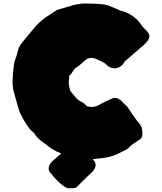

<svg xmlns="http://www.w3.org/2000/svg" viewBox="-20 -854 897 1065"><path d="M319.3 -2.9Q318.4 -3.4 317.9 -3.9Q272 -20 231.4 -55.7Q189.9 -81.1 170.4 -113.8Q165 -121.1 157.2 -126.5Q141.6 -138.7 114.7 -183.1Q106 -198.2 98.6 -213.4Q91.3 -228.5 89.4 -230.7Q87.4 -232.9 54.2 -353Q49.8 -382.3 49.3 -390.1Q52.2 -479.5 61.5 -515.6Q74.2 -548.3 78.6 -569.8Q83 -591.3 96.2 -609.4Q125 -646.5 180.2 -710.9Q211.9 -746.1 252.4 -770Q266.6 -779.3 280.3 -789.1Q295.9 -799.8 311.5 -803.2Q323.7 -805.7 358.4 -817.4Q372.1 -819.3 385.3 -825.7Q388.7 -827.1 392.1 -827.1Q395.5 -827.1 410.6 -830.3Q425.8 -833.5 440.9 -834.5Q540.5 -834.5 574.7 -825.7Q606.9 -814.5 648.4 -794.9Q672.9 -789.6 694.3 -778.3Q739.7 -754.4 767.1 -711.4Q774.4 -700.7 785.2 -691.4Q808.6 -670.4 808.6 -651.4Q808.6 -631.3 772.9 -600.1Q737.3 -568.8 672.4 -513.7Q650.9 -475.1 615.2 -475.1Q590.8 -475.1 569.8 -495.6Q559.1 -506.3 546.4 -511.7Q537.1 -515.6 528.3 -520Q502.9 -533.2 484.9 -533.2Q464.8 -533.2 441.9 -510.3Q433.1 -503.4 428.2 -498.5Q419.4 -490.2 409.2 -483.4Q392.1 -473.1 385 -459.5Q377.9 -445.8 364.3 -434.1Q361.3 -406.7 361.3 -400.4Q361.3 -379.9 368.7 -351.6Q385.7 -330.1 398.9 -314.5Q409.7 -300.8 429.7 -290Q442.4 -286.1 461.4 -265.6Q471.2 -260.7 488.3 -260.7Q510.3 -260.7 528.8 -271.5Q564 -292.5 602.1 -307.6Q610.4 -311 618.2 -311Q638.2 -311 657.7 -289.6L669.4 -277.8Q689.9 -260.7 700.7 -239.7L739.3 -185.1Q748 -175.3 756.3 -165Q770 -146.5 770 -114.3Q770 -105.5 768.3 -97.7Q766.6 -89.8 759.3 -83.7Q752 -77.6 743.4 -72.3Q734.9 -66.9 728 -62Q723.6 -58.6 718.8 -55.7Q710.4 -50.8 704.1 -44.4Q690.9 -29.8 676.8 -22Q662.6 -14.2 627.4 2Q592.3 18.1 544.4 23.4Q513.2 27.3 494.1 28.8Q501 37.1 507.3 45.9Q510.3 54.7 510.3 62Q510.3 77.6 493.7 97.7L465.3 124.5Q440.9 147.5 430.7 158.4Q420.4 169.4 405.8 184.1Q394 190.4 379.4 190.4Q374 190.4 368.2 189.5L367.7 189.9Q367.2 189.9 362.3 190.4Q340.3 190.4 297.9 147.9Q273.4 123.5 252.9 95.7Q250 86.9 250 79.6Q250 63.5 266.6 43.9L303.7 11.2Q311.5 3.4 319.3 -2.9Z"/></svg>

Font: Kaph
Style: Regular
Weight: 400
Designer: GGBotNet
Foundry: f0n7.com
Version: 1.10